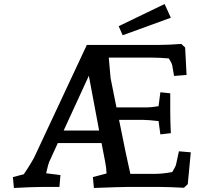

<svg xmlns="http://www.w3.org/2000/svg" viewBox="-20 -928 1032 953"><path d="M44 -49 98 -63Q114 -86 132.5 -116.5Q151 -147 156 -160L411 -705H766Q817 -705 880 -710L899 -692L906 -556L844 -551L835 -603Q833 -615 818 -638Q772 -642 737 -642H520L523 -606L529 -540L558 -395H711Q731 -395 767 -401L776 -470L825 -465V-381Q825 -324 828 -267L776 -261L767 -327Q713 -333 691 -333H571L603 -175L627 -65H749Q786 -65 835 -74Q852 -102 854 -112L868 -177L927 -172L912 -14L893 4Q817 0 779 0H605Q579 0 446 5L441 -49L509 -67Q508 -96 501 -130L484 -218H267L224 -124Q220 -116 209 -68L280 -59L275 0H184Q142 0 49 5ZM472 -280 421 -552 296 -280ZM569 -798 797 -908 828 -840 589 -753Z"/></svg>

Font: Andada Pro SemiBold
Style: Regular
Weight: 600
Designer: Carolina Giovagnoli
Foundry: Huerta Tipografica
Version: Version 3.005